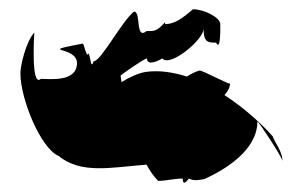

<svg xmlns="http://www.w3.org/2000/svg" viewBox="-20 -488 653 414"><path d="M24 -330C24 -274 68 -168 106 -152C155 -112 219 -127 296 -133C303 -120 311 -108 321 -98C339 -98 355 -103 374 -103C374 -83 387 -103 387 -103C400 -97 409 -100 421 -102C465 -122 535 -164 535 -226C538 -226 589 -148 589 -141C589 -161 574 -178 568 -194C548 -217 510 -253 464 -283C471 -291 476 -299 476 -308C476 -304 418 -336 410 -336C400 -333 391 -328 383 -323C354 -332 324 -337 295 -333C280 -331 260 -322 242 -311C241 -319 240 -324 240 -325C240 -326 291 -362 297 -362C297 -342 330 -362 330 -362C346 -342 419 -402 419 -426C419 -397 428 -396 446 -396C456 -376 455 -428 455 -436C455 -450 421 -468 396 -468C373 -448 356 -436 336 -436V-440C317 -420 314 -421 296 -421C271 -401 285 -463 269 -463C243 -443 198 -356 182 -356C176 -336 175 -367 171 -373C166 -361 162 -394 158 -394C56 -374 146 -390 146 -352C146 -310 86 -318 68 -318C46 -298 54 -418 54 -418C36 -398 24 -347 24 -330Z"/></svg>

Font: Alpina
Style: Regular
Weight: 400
Version: Version 0.9